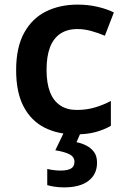

<svg xmlns="http://www.w3.org/2000/svg" viewBox="-20 -573 544 833"><path d="M307 10Q231 10 173 -19.5Q115 -49 82.5 -110.5Q50 -172 50 -269Q50 -368 85 -431Q120 -494 180 -523.5Q240 -553 317 -553Q362 -553 403 -543.5Q444 -534 474 -519L435 -418Q407 -430 376 -438.5Q345 -447 316 -447Q272 -447 242 -427Q212 -407 197 -368Q182 -329 182 -270Q182 -212 197 -173.5Q212 -135 241.5 -115.5Q271 -96 313 -96Q356 -96 392.5 -107Q429 -118 461 -135V-27Q431 -10 394.5 0Q358 10 307 10ZM401 133Q401 183 364 211.5Q327 240 258 240Q236 240 216.5 237Q197 234 185 230V160Q197 163 212.5 165Q228 167 243 167Q272 167 287.5 158.5Q303 150 303 129Q303 107 280.5 96Q258 85 220 79L258 0H331L312 44Q334 48 354.5 58.5Q375 69 388 86.5Q401 104 401 133Z"/></svg>

Font: Noto Sans Syriac Eastern SemiBold
Style: Regular
Weight: 600
Designer: Patrick Giasson and the Monotype Design Team
Foundry: Monotype Imaging Inc.
Version: Version 3.001